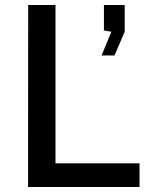

<svg xmlns="http://www.w3.org/2000/svg" viewBox="-20 -743 618 763"><path d="M91.5 0 92 -723H200.5V-94H534.5V0ZM383.5 -522.5 422.5 -617 393 -622V-723H475.5V-617L435 -522.5Z"/></svg>

Font: Public Sans Thin Medium
Style: Regular
Weight: 500
Version: Version 2.001